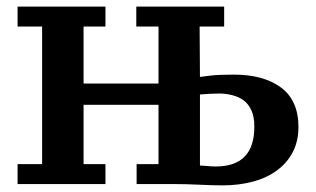

<svg xmlns="http://www.w3.org/2000/svg" viewBox="-20 -550 952 579"><path d="M583 -51Q588 -51 603 -49.5Q618 -48 631 -48Q747 -48 747 -168Q747 -198 738 -217.5Q729 -237 714.5 -247.5Q700 -258 680.5 -263Q661 -268 640 -268Q626 -268 609 -267Q592 -266 583 -265ZM583 -318Q590 -319 614.5 -322Q639 -325 685 -325Q775 -325 827.5 -286Q880 -247 880 -167Q880 -125 863.5 -92.5Q847 -60 816.5 -37Q786 -14 743.5 -2.5Q701 9 651 9Q621 9 581 7Q541 5 498 5H392V-55H458V-234H232V-55H298V5H33V-55H107V-470H33V-530H298V-470H232V-298H458V-470H391V-530H656V-470H582Z"/></svg>

Font: PT Serif Caption
Style: Semibold
Weight: 600
Designer: A.Korolkova, O.Umpeleva, V.Yefimov
Foundry: ParaType Ltd
Version: Version 1.00;May 2, 2020;FontCreator 12.0.0.2544 64-bit